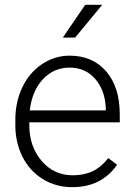

<svg xmlns="http://www.w3.org/2000/svg" viewBox="-20 -770 557 800"><path d="M280.8 9.8Q213.4 9.8 158.9 -23.4Q104.5 -56.6 74.2 -116Q43.9 -175.3 43.9 -249V-270Q43.9 -346.2 73.5 -407.2Q103 -468.3 155.8 -503.2Q208.5 -538.1 270 -538.1Q366.2 -538.1 422.6 -472.4Q479 -406.7 479 -293V-260.3H102.1V-249Q102.1 -159.2 153.6 -99.4Q205.1 -39.6 283.2 -39.6Q330.1 -39.6 366 -56.6Q401.9 -73.7 431.2 -111.3L467.8 -83.5Q403.3 9.8 280.8 9.8ZM270 -488.3Q204.1 -488.3 158.9 -439.9Q113.8 -391.6 104 -310.1H420.9V-316.4Q418.5 -392.6 377.4 -440.4Q336.4 -488.3 270 -488.3ZM335 -750H405.8L293 -613.3H241.7Z"/></svg>

Font: Roboto-Light
Style: Regular
Weight: 300
Designer: Google
Version: Version 2.137; 2017